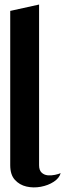

<svg xmlns="http://www.w3.org/2000/svg" viewBox="-20 -820 287 845"><path d="M247 -58Q241 -36 216.5 -20Q192 -4 159.5 2Q127 8 96.5 1Q66 -6 45.5 -28.5Q25 -51 25 -93V-772L152 -800V-93Q152 -71 163 -60.5Q174 -50 190 -48.5Q206 -47 222 -50.5Q238 -54 247 -58Z"/></svg>

Font: Reem Kufi Fun SemiBold
Style: Regular
Weight: 600
Designer: Khaled Hosny
Version: Version 1.005